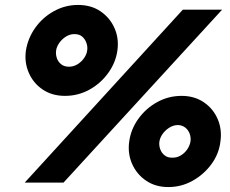

<svg xmlns="http://www.w3.org/2000/svg" viewBox="-20 -739 932 777"><path d="M85 -535Q78 -487 96.5 -444.5Q115 -402 153 -376.5Q191 -351 243 -351Q296 -351 341.5 -376Q387 -401 417.5 -443Q448 -485 455 -534Q462 -583 443.5 -625Q425 -667 387 -693Q349 -719 296 -719Q244 -719 198.5 -694Q153 -669 123 -627Q93 -585 85 -535ZM207 -534Q209 -550 220 -565.5Q231 -581 247 -591Q263 -601 281 -601Q301 -601 312.5 -591Q324 -581 329.5 -566Q335 -551 333 -536Q331 -519 320 -503.5Q309 -488 293 -478.5Q277 -469 259 -469Q240 -469 227.5 -479Q215 -489 210 -504Q205 -519 207 -534ZM503 -167Q496 -118 514.5 -76Q533 -34 571 -8Q609 18 661 18Q714 18 759.5 -7.5Q805 -33 835.5 -74.5Q866 -116 872 -166Q879 -215 861 -257Q843 -299 805 -325Q767 -351 715 -351Q662 -351 616.5 -326Q571 -301 540.5 -259Q510 -217 503 -167ZM625 -166Q628 -184 639.5 -199Q651 -214 667 -223.5Q683 -233 701 -233Q718 -232 730 -222.5Q742 -213 747.5 -198Q753 -183 751 -167Q748 -149 737 -133.5Q726 -118 710 -109Q694 -100 675 -101Q658 -101 646 -110.5Q634 -120 628.5 -135Q623 -150 625 -166ZM720 -700 80 0H237L879 -700Z"/></svg>

Font: Jost
Style: Bold Italic
Weight: 700
Italic angle: -5°
Version: Version 3.710